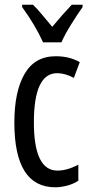

<svg xmlns="http://www.w3.org/2000/svg" viewBox="-20 -786 379 816"><path d="M215 10Q238 10 265 3Q292 -4 313 -18V-86Q265 -61 224 -61Q124 -61 124 -266Q124 -475 223 -475Q256 -475 294 -455L319 -522Q275 -547 217 -547Q128 -547 84.5 -472Q41 -397 41 -265Q41 10 215 10ZM331 -766H285Q261 -740 244 -721Q227 -702 202 -672Q180 -698 159 -723.5Q138 -749 120 -766H74V-756Q130 -679 163 -606H241Q256 -640 282.5 -682.5Q309 -725 331 -756Z"/></svg>

Font: Noto Sans Display Condensed
Style: Regular
Weight: 400
Width: 3
Designer: Monotype Design Team
Foundry: Monotype Imaging Inc.
Version: Version 1.900